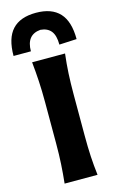

<svg xmlns="http://www.w3.org/2000/svg" viewBox="-173 -1035 660 1090"><g transform="rotate(-15 157.0 -489.5)"><path d="M64 0Q70 -57.5 73.2 -111.5Q76.5 -165.5 76.5 -232.5V-474.5Q76.5 -543.5 73.2 -598.8Q70 -654 64 -713H257.5Q250.5 -654 247.5 -598.8Q244.5 -543.5 244.5 -474.5V-232.5Q244.5 -165.5 247.5 -111.5Q250.5 -57.5 257.5 0ZM239.5 -770Q239.5 -823.5 219 -849.5Q198.5 -875.5 157 -879Q73.5 -872 73.5 -775H-28.5Q-28.5 -879 17.8 -929Q64 -979 157 -979Q249 -979 295.5 -929Q342 -879 342 -775Z"/></g></svg>

Font: Commissioner Flair
Style: Bold
Weight: 700
Designer: Kostas Bartsokas
Foundry: Kostas Bartsokas
Version: Version 1.000; ttfautohint (v1.8.3)